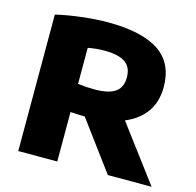

<svg xmlns="http://www.w3.org/2000/svg" viewBox="-108 -862 994 975"><g transform="rotate(15 388.5 -375.0)"><path d="M542 0 351.5 -257Q328 -257 276 -260V0H71V-717.5Q129.5 -731.5 204.8 -740.5Q280 -749.5 343.5 -749.5Q521 -749.5 610.8 -690Q700.5 -630.5 700.5 -504.5Q700.5 -427.5 662.8 -373.8Q625 -320 554 -290.5L772 0ZM276 -408Q321.5 -402.5 364.5 -402.5Q437.5 -402.5 472.2 -426.5Q507 -450.5 507 -504Q507 -557 471.8 -581.5Q436.5 -606 362.5 -606Q320 -606 276 -597.5Z"/></g></svg>

Font: Encode Sans Expanded ExtraBold
Style: Regular
Weight: 800
Width: 7
Designer: Multiple Designers
Foundry: Impallari Type
Version: Version 2.000